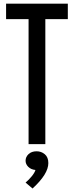

<svg xmlns="http://www.w3.org/2000/svg" viewBox="-20 -798 409 1063"><path d="M138.2 0V-691.9H13.7V-777.8H355.5V-691.9H231V0ZM160.2 245.6 121.6 212.9Q140.1 197.3 156 177.7Q171.9 158.2 176.3 143.1Q151.4 140.6 136.5 125.7Q121.6 110.8 121.6 91.8Q121.6 70.8 138.2 55.2Q154.8 39.6 182.6 39.6Q208.5 39.6 228 55.9Q247.6 72.3 247.6 105Q247.6 165.5 160.2 245.6Z"/></svg>

Font: Voltaire
Style: Regular
Weight: 400
Designer: Yvonne Schüttler, Eben Sorkin, Emma Marichal
Foundry: Sorkin Type Co.
Version: Version 1.010; ttfautohint (v1.8.4.7-5d5b)